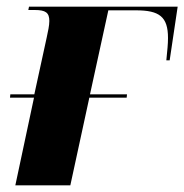

<svg xmlns="http://www.w3.org/2000/svg" viewBox="-20 -556 553 576"><path d="M26 0H191L248 -263H360L361 -273H250L305 -525H388C458 -525 484 -506 484 -442C484 -423 482 -406 479 -375H489L513 -536H67L65 -526H84C117 -526 128 -518 128 -493C128 -479 124 -462 120 -443L83 -273H11L10 -263H82Z"/></svg>

Font: Noto Serif Display SemiCondensed ExtraBold
Style: Italic
Weight: 800
Width: 4
Italic angle: -12°
Designer: Monotype Design Team
Foundry: Monotype Imaging Inc.
Version: Version 2.009